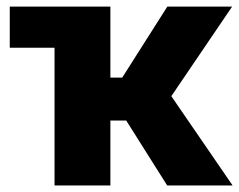

<svg xmlns="http://www.w3.org/2000/svg" viewBox="-20 -566 730 586"><path d="M9.8 -420.4H146.5V0H316.9V-198.2H365.2L490.2 0H689.9L502.9 -272.5L688.5 -545.9H490.7L353 -329.1H316.9V-545.9H9.8Z"/></svg>

Font: Inter ExtraBold
Style: Regular
Weight: 800
Designer: Rasmus Andersson
Foundry: rsms
Version: Version 4.001;git-9221beed3